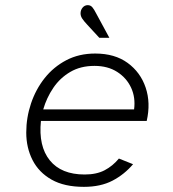

<svg xmlns="http://www.w3.org/2000/svg" viewBox="-20 -714 672 746"><path d="M306 12Q230 12 180.5 -16Q131 -44 106.5 -92Q82 -140 82 -199Q82 -257 100.5 -312Q119 -367 153.5 -410.5Q188 -454 237.5 -480Q287 -506 350 -506Q426 -506 476 -469.5Q526 -433 546 -373.5Q566 -314 550 -244H139Q129 -146 173.5 -91Q218 -36 309 -36Q355 -36 386.5 -52.5Q418 -69 442 -98L497 -76Q463 -36 417 -12Q371 12 306 12ZM148 -289H501Q507 -335 489.5 -373Q472 -411 435.5 -434.5Q399 -458 347 -458Q293 -458 253 -434.5Q213 -411 187 -372.5Q161 -334 148 -289ZM366 -567 319 -618Q305 -633 299 -642.5Q293 -652 293 -662Q293 -675 301 -684.5Q309 -694 321 -694Q332 -694 339 -685.5Q346 -677 353 -663L405 -567Z"/></svg>

Font: Atkinson Hyperlegible Mono ExtraLight
Style: Italic
Weight: 200
Italic angle: -12°
Monospace: yes
Designer: Elliott Scott, Megan Eiswerth, Linus Boman, Theodore Petrosky, Letters from Sweden
Foundry: Applied Design Works, Letters from Sweden
Version: Version 2.001